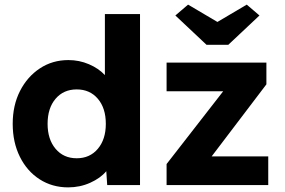

<svg xmlns="http://www.w3.org/2000/svg" viewBox="-20 -801 1232 831"><path d="M275 10Q206 10 151.5 -25Q97 -60 66 -122.5Q35 -185 35 -265Q35 -345 66.5 -407Q98 -469 152.5 -505Q207 -541 276 -541Q323 -541 365 -523Q407 -505 434 -476V-740H586V0H444L440 -60Q415 -30 370.5 -10Q326 10 275 10ZM312 -116Q369 -116 403.5 -157Q438 -198 438 -265Q438 -333 403.5 -373.5Q369 -414 312 -414Q255 -414 220.5 -373.5Q186 -333 186 -265Q186 -198 220.5 -157Q255 -116 312 -116ZM701 0V-91L946 -406H701V-530H1133V-436L896 -124H1141V0ZM874 -607 739 -734 794 -781 921 -706 1048 -781 1103 -734 968 -607Z"/></svg>

Font: Readex Pro bold
Style: Bold
Weight: 700
Designer: Bonnie Shaver-Troup, Thomas Jockin
Foundry: Lexend
Version: Version 1.200; ttfautohint (v1.8.3)